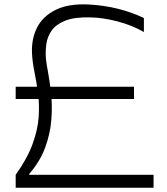

<svg xmlns="http://www.w3.org/2000/svg" viewBox="-20 -874 776 894"><path d="M53 -60Q107 -136 131.5 -203Q156 -270 160 -329Q164 -388 157 -440Q150 -492 140.5 -538.5Q131 -585 129 -626Q126 -694 153 -746.5Q180 -799 240 -828.5Q300 -858 395 -853Q466 -849 530 -833Q594 -817 650 -790V-725Q594 -757 526.5 -774.5Q459 -792 401 -793Q326 -795 283 -777.5Q240 -760 220 -731Q200 -702 195.5 -667Q191 -632 194 -599Q196 -578 204 -536Q212 -494 218 -437Q224 -380 219 -316Q214 -252 190.5 -187.5Q167 -123 116 -64V-60H695V0H53ZM53 -470H604V-413H53Z"/></svg>

Font: Matangi Light
Style: Regular
Weight: 400
Version: Version 3.002